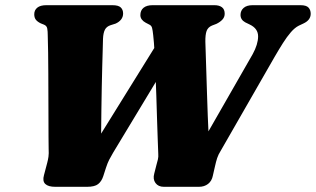

<svg xmlns="http://www.w3.org/2000/svg" viewBox="-20 -720 1218 740"><path d="M593.5 -565.5 639 -501 416 -131.5Q407 -116.5 400.8 -104.2Q394.5 -92 388.5 -73.5L378 -41Q371.5 -21 358.2 -10.5Q345 0 315.5 0H193Q166 0 154.5 -11Q143 -22 149.5 -45L162 -92.5Q165 -103.5 166.8 -116Q168.5 -128.5 167.5 -145.5Q167 -161.5 167 -192.2Q167 -223 166.8 -262.8Q166.5 -302.5 166.5 -346.8Q166.5 -391 166.2 -434.8Q166 -478.5 165.5 -517.2Q165 -556 164 -584Q164 -598.5 162.2 -609.5Q160.5 -620.5 149.5 -625L137 -630Q124.5 -636 118.2 -644Q112 -652 112 -665Q112 -681 123.8 -690.5Q135.5 -700 158.5 -700H413Q436.5 -700 445.5 -691.2Q454.5 -682.5 454.5 -668Q454.5 -655 446.8 -645Q439 -635 425.5 -629L406.5 -623Q391 -618 384.5 -605.8Q378 -593.5 377 -570.5Q376.5 -553.5 375.8 -525.5Q375 -497.5 374 -461.8Q373 -426 372.2 -384.5Q371.5 -343 370.8 -298.5Q370 -254 369.8 -208.8Q369.5 -163.5 370 -120.5L312 -112ZM907 -662.5Q907 -679 919 -689.5Q931 -700 953.5 -700H1138Q1160.5 -700 1169 -690.8Q1177.5 -681.5 1177.5 -667Q1177.5 -642.5 1149.5 -629.5L1131.5 -621Q1116.5 -613.5 1101.2 -596Q1086 -578.5 1070.5 -554Q1055 -529.5 1038.5 -501L831 -139.5Q821.5 -124.5 817 -110.8Q812.5 -97 808 -76.5L800.5 -43.5Q796.5 -22.5 782 -11.2Q767.5 0 746.5 0H611.5Q590 0 579.2 -14.8Q568.5 -29.5 574.5 -51L583 -84.5Q586 -94.5 588.5 -105.2Q591 -116 590 -126.5Q589 -150 587.8 -185.5Q586.5 -221 585.2 -263.5Q584 -306 582.5 -351.2Q581 -396.5 579.2 -439.8Q577.5 -483 575.5 -520.5Q573.5 -558 570.5 -584Q568.5 -603.5 566 -612.8Q563.5 -622 554 -626L541.5 -632.5Q532 -637.5 526.5 -645Q521 -652.5 521 -661.5Q521 -680 533.2 -690Q545.5 -700 568 -700H806.5Q825 -700 835.5 -692Q846 -684 846 -667Q846 -654 837.2 -644.5Q828.5 -635 814 -628L797 -621.5Q781.5 -615 776.2 -600.5Q771 -586 771.5 -558.5Q772 -542.5 773 -512.2Q774 -482 775.2 -443Q776.5 -404 777.8 -360.2Q779 -316.5 780.8 -272.8Q782.5 -229 784.5 -189.5Q786.5 -150 788.5 -119.5L732 -124L954 -511.5Q974.5 -549 974.8 -579.5Q975 -610 942.5 -625.5L925 -634Q907 -644 907 -662.5Z"/></svg>

Font: Fraunces
Style: Italic
Weight: 900
Italic angle: -16°
Version: Version 1.000;[0bf87f6ff]